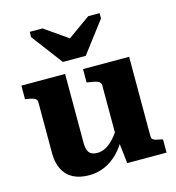

<svg xmlns="http://www.w3.org/2000/svg" viewBox="-118 -903 930 1014"><g transform="rotate(-15 347.0 -396.5)"><path d="M265 -604H390L519 -774V-803H457L290 -684L376 -685L207 -803H137V-774ZM260 -540V-161Q260 -139 265.5 -123.5Q271 -108 284 -100.5Q297 -93 318 -93Q342 -93 365 -105.5Q388 -118 411.5 -144.5Q435 -171 459 -212L457 -132Q434 -88 401.5 -56Q369 -24 329.5 -7Q290 10 246 10Q195 10 159 -8.5Q123 -27 104 -64Q85 -101 85 -153V-431Q85 -447 72.5 -453.5Q60 -460 33 -464L21 -466V-540ZM610 -540V-106Q610 -95 616 -89Q622 -83 634 -80Q646 -77 663 -74L670 -72V0H455L441 -124L434 -130V-431Q434 -447 418 -454Q402 -461 376 -464L358 -467V-540Z"/></g></svg>

Font: Roboto Serif
Style: Bold
Weight: 700
Designer: Greg Gazdowicz
Foundry: Commercial Type
Version: Version 1.008